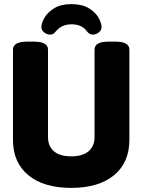

<svg xmlns="http://www.w3.org/2000/svg" viewBox="-20 -904 691 932"><path d="M326 8Q192 8 117.5 -53.5Q43 -115 43 -225V-664Q43 -682 60 -692Q77 -702 114 -702H142Q179 -702 196 -692Q213 -682 213 -664V-239Q213 -194 242 -169.5Q271 -145 326 -145Q380 -145 409.5 -169.5Q439 -194 439 -239V-664Q439 -682 455.5 -692Q472 -702 509 -702H537Q575 -702 591.5 -692Q608 -682 608 -664V-225Q608 -115 533.5 -53.5Q459 8 326 8ZM223 -736Q208 -736 194.5 -746.5Q181 -757 181 -772Q181 -793 196.5 -819Q212 -845 244 -864.5Q276 -884 326 -884Q378 -884 410.5 -864.5Q443 -845 458 -818.5Q473 -792 473 -772Q473 -757 459.5 -746.5Q446 -736 430 -736Q414 -736 402 -752Q378 -786 327 -786Q281 -786 253 -754Q244 -743 238 -739.5Q232 -736 223 -736Z"/></svg>

Font: Asap Semi Condensed ExtraBold
Style: Regular
Weight: 800
Width: 4
Designer: Pablo Cosgaya
Foundry: Omnibus-Type
Version: Version 3.001; ttfautohint (v1.8.4.7-5d5b)